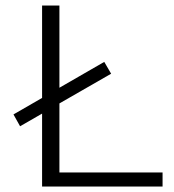

<svg xmlns="http://www.w3.org/2000/svg" viewBox="-20 -678 631 698"><path d="M196 -51H571V0H133V-265L53 -219L29 -262L133 -322V-658H196V-359L359 -453L384 -410L196 -302Z"/></svg>

Font: EauTestSC Semilight
Style: Regular
Weight: 300
Designer: Christian Thalmann (Catharsis Fonts)
Version: Version 0.001;PS 000.001;hotconv 1.0.88;makeotf.lib2.5.64775